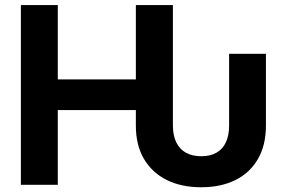

<svg xmlns="http://www.w3.org/2000/svg" viewBox="-20 -748 1157 777"><path d="M794.4 9.8Q713.9 9.8 654.5 -19.8Q595.2 -49.3 562.5 -105Q529.8 -160.6 529.8 -239.7V-302.7H213.9V0H64.5V-727.5H213.9V-426.8H529.8V-727.5H679.7V-240.7Q679.7 -199.7 693.4 -171.9Q707 -144 732.7 -129.9Q758.3 -115.7 794.4 -115.7Q830.6 -115.7 855.7 -129.9Q880.9 -144 894 -171.9Q907.2 -199.7 907.2 -240.7V-530.3H1056.2V-239.7Q1056.2 -160.6 1023.9 -104.7Q991.7 -48.8 932.9 -19.5Q874 9.8 794.4 9.8Z"/></svg>

Font: Inter 16pt
Style: Bold
Weight: 700
Version: Version 4.001;git-66647c0bb